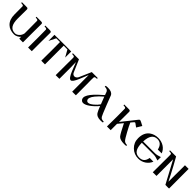

<svg xmlns="http://www.w3.org/2000/svg" viewBox="494 -2313 4045 4045"><g transform="rotate(45 2516.5 -290.0)"><path d="M631 -553C632 -565 625 -575 610 -582C603 -585 549 -585 449 -584C449 -569 449 -561 449 -561C479 -560 498 -557 506 -552C511 -550 515 -544 518 -534C519 -531 520 -453 520 -300V-159C511 -115 491 -79 458 -51C430 -28 402 -16 374 -16C313 -16 267 -38 238 -82C210 -125 196 -189 196 -276C196 -331 197 -424 198 -553C199 -565 192 -575 178 -582C170 -585 116 -585 16 -584C16 -569 16 -561 16 -561C46 -560 65 -557 74 -552C78 -550 82 -544 86 -534C87 -531 87 -451 87 -292C87 -189 115 -111 172 -58C222 -10 290 14 377 14C424 14 485 -16 520 -57C520 -26 520 -7 519 -1C519 0 556 0 629 -1V-277C629 -340 630 -432 631 -553Z M894 -553C894 -564 881 -578 873 -582C865 -585 811 -585 712 -584C712 -569 712 -561 712 -561C741 -560 760 -557 769 -552C774 -550 778 -544 781 -534C782 -531 783 -453 783 -300C783 -133 783 -33 782 -1C782 0 819 0 892 -1V-277C892 -366 893 -458 894 -554V-553Z M1484 -584C1401 -584 1318 -584 1235 -585C1069 -584 986 -584 986 -583L987 -402L1065 -558H1176L1177 -279C1177 -137 1176 -44 1175 -1C1175 0 1212 0 1285 -1V-559C1340 -558 1377 -558 1397 -558L1484 -403Z M2275 -561C2275 -561 2275 -569 2275 -584C2156 -583 2097 -583 2097 -584C2058 -495 2018 -405 1979 -314C1964 -282 1932 -259 1904 -259C1871 -260 1847 -278 1832 -314C1793 -404 1755 -494 1716 -583H1535C1535 -568 1535 -560 1535 -560C1564 -559 1584 -557 1593 -552C1598 -549 1602 -543 1606 -533C1607 -529 1608 -503 1607 -454C1606 -369 1606 -317 1606 -299C1606 -132 1606 -32 1605 0C1604 1 1640 0 1715 -1V-320C1715 -335 1714 -366 1713 -413C1712 -454 1711 -483 1712 -498L1787 -308C1830 -201 1869 -147 1904 -147C1937 -147 1975 -200 2019 -307L2095 -494C2096 -461 2096 -396 2096 -298L2097 0H2151C2188 0 2206 0 2206 -1C2205 -1 2205 -107 2205 -318C2205 -335 2204 -383 2203 -462C2203 -505 2204 -529 2205 -533C2209 -543 2213 -549 2217 -552C2226 -557 2246 -560 2275 -561Z M3014 -23C2983 -24 2961 -28 2946 -35C2935 -40 2925 -51 2914 -66H2913C2902 -83 2867 -165 2809 -313L2725 -530C2699 -572 2648 -593 2573 -593C2550 -593 2529 -591 2509 -587L2506 -561C2537 -560 2560 -556 2575 -548C2587 -542 2598 -531 2608 -516C2609 -515 2614 -501 2623 -476C2632 -451 2637 -438 2637 -438C2556 -367 2498 -313 2463 -275C2387 -193 2349 -127 2349 -76C2349 -55 2355 -37 2367 -22C2394 12 2436 17 2493 -8C2536 -27 2585 -60 2638 -109C2681 -148 2710 -179 2726 -203C2755 -129 2778 -80 2794 -55C2821 -13 2873 8 2948 8C2971 8 2992 6 3013 2C3013 9 3015 -3 3014 -23ZM2713 -239C2686 -200 2653 -163 2612 -130C2566 -91 2527 -71 2496 -71C2477 -71 2463 -79 2452 -94C2427 -131 2444 -186 2505 -261C2541 -306 2589 -354 2649 -405Z M3710 4C3710 -13 3710 -22 3710 -22C3671 -21 3641 -31 3620 -52C3599 -73 3565 -128 3517 -217C3474 -294 3443 -358 3422 -407L3473 -466L3474 -467C3480 -474 3487 -478 3496 -478C3498 -478 3500 -478 3502 -477C3533 -456 3560 -437 3583 -418L3653 -533C3585 -570 3548 -588 3542 -588H3525C3520 -587 3514 -583 3507 -575L3245 -246C3245 -413 3245 -515 3246 -553C3246 -565 3239 -575 3225 -582C3217 -585 3163 -585 3064 -584C3064 -569 3064 -561 3064 -561C3093 -560 3112 -557 3121 -552C3126 -550 3130 -544 3134 -534C3135 -531 3136 -453 3136 -299C3136 -101 3135 -1 3133 0C3133 -1 3170 -1 3244 0C3243 -60 3243 -123 3244 -189L3337 -302C3406 -163 3453 -78 3478 -47C3508 -11 3566 7 3652 7C3676 7 3695 6 3710 4Z M4393 -347C4334 -326 4287 -316 4254 -316L3896 -315C3902 -482 3961 -565 4073 -565C4159 -565 4213 -514 4235 -413L4350 -414C4309 -523 4203 -594 4070 -594C3995 -594 3931 -574 3878 -535C3807 -482 3772 -400 3772 -289C3772 -202 3803 -129 3864 -71C3924 -14 3995 14 4078 14C4199 14 4305 -56 4350 -167L4239 -168C4222 -64 4171 -16 4074 -16C4013 -16 3967 -38 3938 -83C3911 -125 3896 -190 3895 -277H4253C4287 -277 4333 -266 4392 -245L4393 -347Z M4983 -1C4982 -1 4982 -107 4982 -318C4982 -495 4982 -584 4982 -584C4909 -583 4873 -583 4873 -584C4874 -564 4874 -517 4873 -444C4872 -354 4872 -305 4872 -298V-93C4832 -174 4777 -280 4706 -411C4645 -523 4613 -580 4610 -583H4428V-560C4457 -559 4477 -557 4486 -552C4491 -549 4495 -543 4499 -533C4500 -529 4501 -503 4500 -454C4499 -369 4499 -317 4499 -299C4499 -132 4499 -32 4498 0C4497 1 4533 0 4608 -1V-320C4608 -437 4608 -496 4608 -496C4747 -241 4835 -76 4874 0C4947 2 4983 2 4983 -1Z"/></g></svg>

Font: GFS Nicefore
Style: Regular
Weight: 400
Designer: George Matthiopoulos
Foundry: George Matthiopoulos
Version: Version 1.0